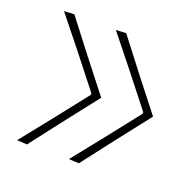

<svg xmlns="http://www.w3.org/2000/svg" viewBox="-96 -597 699 696"><g transform="rotate(20 253.5 -249.0)"><path d="M277 2 238 0Q337 -123 433 -246V-252Q337 -375 238 -498L277 -500Q325 -437 373.8 -374.5Q422.5 -312 472 -249Q422.5 -186 373.8 -123.5Q325 -61 277 2ZM77 2 38 0Q137 -123 233 -246V-252Q137 -375 38 -498L77 -500Q125 -437 173.8 -374.5Q222.5 -312 272 -249Q222.5 -186 173.8 -123.5Q125 -61 77 2Z"/></g></svg>

Font: Commissioner Flair Thin
Style: Regular
Weight: 100
Designer: Kostas Bartsokas
Foundry: Kostas Bartsokas
Version: Version 1.000; ttfautohint (v1.8.3)